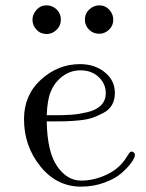

<svg xmlns="http://www.w3.org/2000/svg" viewBox="-20 -679 540 710"><path d="M68.8 -238.8Q68.8 -327.6 131.8 -384.8Q194.8 -441.9 275.9 -441.9Q330.1 -441.9 367.4 -411.9Q404.8 -381.8 404.8 -335Q404.8 -310.1 394.3 -291.5Q383.8 -272.9 363.3 -262Q342.8 -251 323 -243.9Q303.2 -236.8 272.7 -233.9Q242.2 -231 222.7 -230.5Q203.1 -230 173.8 -230H152.8Q154.8 -117.2 190.9 -64.9Q228 -10.7 280.8 -11.2Q327.6 -11.2 374.3 -33.2Q420.9 -55.2 445.8 -94.2Q446.8 -95.2 451.4 -103Q456.1 -110.8 459 -114.5Q461.9 -118.2 465.8 -118.2Q470.7 -119.1 474.9 -115Q479 -110.8 479 -106Q479 -96.2 466.1 -78.1Q453.1 -60.1 430.2 -39.6Q407.2 -19 366.7 -3.9Q326.2 11.2 279.8 11.2Q189.9 11.2 129.4 -63.7Q68.8 -138.7 68.8 -238.8ZM100.1 -606Q100.1 -626 115 -642.6Q129.9 -659.2 151.9 -659.2Q173.8 -659.2 189.5 -644Q205.1 -628.9 205.1 -606Q205.1 -584 189 -568.6Q172.9 -553.2 152.8 -553.2Q129.9 -553.2 115 -569.1Q100.1 -585 100.1 -606ZM152.8 -252.9H184.1Q220.2 -252.9 246.1 -254.9Q272 -256.8 304 -264.4Q335.9 -272 353.5 -289.6Q371.1 -307.1 371.1 -335Q371.1 -369.1 345 -394Q318.8 -418.9 277.8 -418.9Q240.7 -418.9 211.4 -397Q182.1 -375 168 -340.8Q154.8 -310.1 152.8 -252.9ZM293.9 -606Q293.9 -628.9 310.1 -644Q326.2 -659.2 347.2 -659.2Q369.1 -659.2 384 -643.1Q398.9 -627 398.9 -606Q398.9 -584 383.1 -569.1Q367.2 -554.2 347.2 -554.2Q324.2 -554.2 309.1 -569.6Q293.9 -585 293.9 -606Z"/></svg>

Font: CMU Serif Upright Italic
Style: UprightItalic
Weight: 500
Version: Version 0.7.0